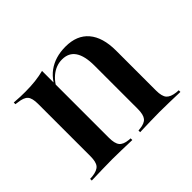

<svg xmlns="http://www.w3.org/2000/svg" viewBox="-104 -576 724 724"><g transform="rotate(-45 258.5 -213.5)"><path d="M132.3 -2.4Q104.8 -2.4 79.4 -1.6Q54 -0.8 21.8 0V-8.9L34.7 -9.7Q62.1 -12.9 72.6 -25.4Q83.1 -37.9 83.1 -68.5V-207.3H181.5V-68.5Q181.5 -37.9 191.9 -25Q202.4 -12.1 228.2 -9.7L237.9 -8.9V0Q206.5 -0.8 182.3 -1.6Q158.1 -2.4 132.3 -2.4ZM83.1 -207.3V-347.6Q83.1 -378.2 72.6 -390.3Q62.1 -402.4 33.1 -405.6L21.8 -407.3V-416.1Q41.9 -414.5 55.2 -414.1Q68.5 -413.7 82.3 -413.7Q110.5 -413.7 135.1 -416.5Q159.7 -419.4 181.5 -425V-416.1V-207.3ZM335.5 -207.3V-299.2Q335.5 -350.8 318.1 -376.6Q300.8 -402.4 265.3 -402.4Q232.3 -402.4 204.8 -379Q177.4 -355.6 158.9 -307.3L156.5 -311.3Q177.4 -371.8 215.3 -399.6Q253.2 -427.4 308.9 -427.4Q369.4 -427.4 401.2 -389.9Q433.1 -352.4 433.1 -281.5V-207.3ZM383.9 -2.4Q358.9 -2.4 334.7 -1.6Q310.5 -0.8 279.8 0V-8.9L287.9 -9.7Q314.5 -12.1 325 -25Q335.5 -37.9 335.5 -68.5V-207.3H433.1V-68.5Q433.1 -37.9 444 -25.4Q454.8 -12.9 482.3 -9.7L494.4 -8.9V0Q462.9 -0.8 437.5 -1.6Q412.1 -2.4 383.9 -2.4Z"/></g></svg>

Font: Playfair 144pt SemiCondensed SemiBold
Style: Regular
Weight: 600
Width: 4
Designer: Claus Eggers Sørensen
Foundry: Claus Eggers Sørensen
Version: Version 2.203